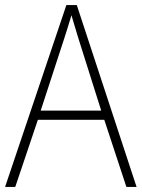

<svg xmlns="http://www.w3.org/2000/svg" viewBox="-20 -735 557 755"><path d="M477 0 390 -264H129L40 0H0L241 -715H282L517 0ZM288 -585Q282 -605 275 -628Q268 -651 261 -675Q254 -652 247 -629Q240 -606 233 -585L140 -300H378Z"/></svg>

Font: Noto Sans Ethiopic SemiCondensed ExtraLight
Style: Regular
Weight: 200
Width: 4
Designer: Monotype Design Team
Foundry: Monotype Imaging Inc.
Version: Version 2.102; ttfautohint (v1.8.4.7-5d5b)